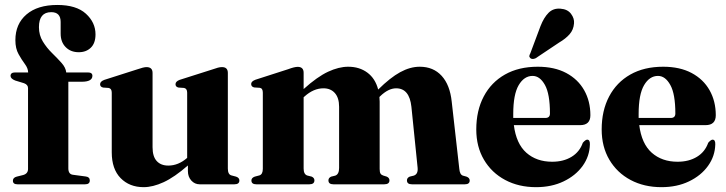

<svg xmlns="http://www.w3.org/2000/svg" viewBox="-20 -743 2928 774"><path d="M255.5 -64.5Q255.5 -41 273.5 -38.5L326 -31.5Q342 -29.5 342 -15.5Q342 0 323 0H50.5Q32 0 32 -14.5Q32 -27 47.5 -31L73.5 -37.5Q93 -43 93 -62V-388Q93 -401.5 77 -407.5L41 -418.5Q22.5 -426 22.5 -437Q22.5 -451 41 -451H93.5Q93 -468 80.2 -485Q67.5 -502 54.8 -524.8Q42 -547.5 42 -581Q42 -646.5 86.8 -684.8Q131.5 -723 211 -723Q287.5 -723 326.2 -687.8Q365 -652.5 365 -604.5Q365 -569 346.2 -550.8Q327.5 -532.5 297.5 -532.5Q265 -532.5 244.8 -553Q224.5 -573.5 224.5 -607.5V-654.5Q224.5 -694 186.5 -694Q137 -694 137 -633.5Q137 -601 152.8 -575.5Q168.5 -550 189.8 -529.2Q211 -508.5 228 -489.5Q245 -470.5 247 -451H334Q352.5 -451 352.5 -437.5Q352.5 -413.5 309.5 -413.5H255.5Z M430.5 -129V-369.5Q430.5 -386 418 -388.5L396 -390Q383.5 -392.5 383.5 -403.5Q383.5 -414.5 400.5 -421L532 -463Q559 -472.5 570.5 -472.5Q595 -472.5 595 -449V-149.5Q595 -112 611.8 -93.8Q628.5 -75.5 658.5 -75.5Q699 -75.5 734.5 -106.5V-369.5Q734.5 -386 722 -388.5L700 -390Q687.5 -392.5 687.5 -403.5Q687.5 -414.5 704 -421L836 -463Q850 -468 858.5 -470.2Q867 -472.5 875 -472.5Q898.5 -472.5 898.5 -449V-63.5Q898.5 -40 912.5 -36L931.5 -31Q945 -26.5 945 -15.5Q945 0 925 0H785Q765 0 751.2 -15.2Q737.5 -30.5 737.5 -53V-76Q683 -28.5 639.5 -8.5Q596 11.5 559 11.5Q502 11.5 466.2 -25Q430.5 -61.5 430.5 -129Z M1204 -449.5V-384Q1259 -433.5 1302.5 -453.8Q1346 -474 1383.5 -474Q1429 -474 1461 -450.2Q1493 -426.5 1504.5 -382Q1553 -430 1593.2 -452Q1633.5 -474 1672 -474Q1727 -474 1760.5 -437.2Q1794 -400.5 1801 -333L1831.5 -63Q1833.5 -39 1846 -35L1860.5 -31Q1873.5 -26 1873.5 -15.5Q1873.5 0 1854 0H1640.5Q1620.5 0 1620.5 -16Q1620.5 -26 1631.5 -31L1648 -35Q1666 -41 1663.5 -67L1638.5 -312.5Q1630.5 -387 1577 -387Q1545.5 -387 1512.5 -355L1509.5 -352Q1510.5 -343 1510.5 -333.5V-62Q1510.5 -49 1513.8 -43.5Q1517 -38 1524.5 -35.5L1539 -31Q1550 -26 1550 -16Q1550 0 1529 0H1324Q1304 0 1304 -16Q1304 -26 1315 -31L1331.5 -35Q1347 -40.5 1347 -66V-312.5Q1347 -348.5 1330 -367.8Q1313 -387 1284 -387Q1244 -387 1207.5 -354L1204 -351V-63.5Q1204 -40.5 1218.5 -35.5L1236.5 -31Q1247.5 -26 1247.5 -16Q1247.5 0 1227 0H1013.5Q993.5 0 993.5 -15.5Q993.5 -26 1007 -31L1026 -36Q1039.5 -40.5 1039.5 -62.5V-369.5Q1039.5 -387 1027.5 -389L1004.5 -390.5Q992.5 -393.5 992.5 -404.5Q992.5 -415 1009.5 -421.5L1141.5 -464Q1167 -473.5 1180 -473.5Q1204 -473.5 1204 -449.5Z M2360 -278.5Q2360 -238.5 2318.5 -238.5H2051.5Q2061 -163.5 2102 -127.2Q2143 -91 2206 -91Q2251.5 -91 2284 -110.8Q2316.5 -130.5 2329.5 -167.5Q2340.5 -180 2347 -180Q2358.5 -180 2358 -161.5Q2357 -113.5 2328.8 -74.2Q2300.5 -35 2252 -11.8Q2203.5 11.5 2141 11.5Q2071 11.5 2016.5 -17.5Q1962 -46.5 1931 -99Q1900 -151.5 1900 -221Q1900 -297 1930 -354Q1960 -411 2015.5 -442.5Q2071 -474 2148 -474Q2215 -474 2262.5 -448.8Q2310 -423.5 2335 -379.2Q2360 -335 2360 -278.5ZM2049 -283.5Q2049 -275.5 2049 -267.5H2178.5Q2197 -267.5 2197 -285.5Q2197 -364 2176.8 -400.5Q2156.5 -437 2127 -437Q2093 -437 2071 -399.8Q2049 -362.5 2049 -283.5ZM2159 -638Q2172.5 -672.5 2191.5 -691.5Q2210.5 -710.5 2239.5 -708Q2268 -706 2282 -687.2Q2296 -668.5 2294 -648.5Q2292 -623 2276.2 -605Q2260.5 -587 2234 -571.5L2139 -508Q2125 -502 2117.5 -509Q2113 -513.5 2114 -518.2Q2115 -523 2118 -528.5Z M2865.5 -278.5Q2865.5 -238.5 2824 -238.5H2557Q2566.5 -163.5 2607.5 -127.2Q2648.5 -91 2711.5 -91Q2757 -91 2789.5 -110.8Q2822 -130.5 2835 -167.5Q2846 -180 2852.5 -180Q2864 -180 2863.5 -161.5Q2862.5 -113.5 2834.2 -74.2Q2806 -35 2757.5 -11.8Q2709 11.5 2646.5 11.5Q2576.5 11.5 2522 -17.5Q2467.5 -46.5 2436.5 -99Q2405.5 -151.5 2405.5 -221Q2405.5 -297 2435.5 -354Q2465.5 -411 2521 -442.5Q2576.5 -474 2653.5 -474Q2720.5 -474 2768 -448.8Q2815.5 -423.5 2840.5 -379.2Q2865.5 -335 2865.5 -278.5ZM2554.5 -283.5Q2554.5 -275.5 2554.5 -267.5H2684Q2702.5 -267.5 2702.5 -285.5Q2702.5 -364 2682.2 -400.5Q2662 -437 2632.5 -437Q2598.5 -437 2576.5 -399.8Q2554.5 -362.5 2554.5 -283.5Z"/></svg>

Font: Fraunces 72pt
Style: Bold
Weight: 700
Version: Version 1.000;[b76b70a41]